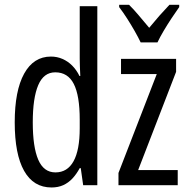

<svg xmlns="http://www.w3.org/2000/svg" viewBox="-20 -786 796 815"><path d="M198.7 9.8Q122.1 9.8 82.3 -60.8Q42.5 -131.3 42.5 -266.6Q42.5 -400.9 82.5 -473.4Q122.6 -545.9 196.3 -545.9Q222.2 -545.9 245.1 -535.9Q268.1 -525.9 286.4 -507.6Q304.7 -489.3 317.4 -463.4H320.8Q319.8 -485.8 319.1 -503.7Q318.4 -521.5 318.4 -537.1V-759.8H393.1V0H333L322.8 -72.3H318.4Q304.7 -46.9 287.4 -28.3Q270 -9.8 248.3 0Q226.6 9.8 198.7 9.8ZM215.3 -54.2Q266.1 -54.2 292.2 -101.6Q318.4 -148.9 318.4 -241.7V-278.3Q318.4 -380.4 293.2 -429.7Q268.1 -479 214.4 -479Q165.5 -479 142.3 -424.6Q119.1 -370.1 119.1 -266.6Q119.1 -162.1 142.3 -108.2Q165.5 -54.2 215.3 -54.2ZM734.4 0H482.9V-51.8L645.5 -471.7H493.7V-536.1H727.5V-481L566.4 -64H734.4ZM577.1 -606Q566.4 -628.4 551.5 -654.5Q536.6 -680.7 519.8 -707Q502.9 -733.4 485.8 -755.9V-765.6H527.8Q546.4 -747.6 568.8 -720.9Q591.3 -694.3 613.3 -668Q638.2 -698.2 656 -718.5Q673.8 -738.8 699.2 -765.6H740.7V-755.9Q726.1 -735.4 708.7 -709.2Q691.4 -683.1 675.3 -656Q659.2 -628.9 648.4 -606Z"/></svg>

Font: Open Sans Condensed
Style: Regular
Weight: 400
Width: 3
Designer: Monotype Design Team
Foundry: Monotype Imaging Inc.
Version: Version 3.000